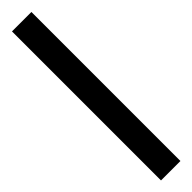

<svg xmlns="http://www.w3.org/2000/svg" viewBox="19 -1024 461 461"><g transform="rotate(45 250.0 -793.0)"><path d="M503 -760H-3V-826H503Z"/></g></svg>

Font: Noto Sans Inscriptional Pahlavi
Style: Regular
Weight: 400
Designer: Monotype Design Team
Foundry: Monotype Imaging Inc.
Version: Version 2.003; ttfautohint (v1.8.4.7-5d5b)